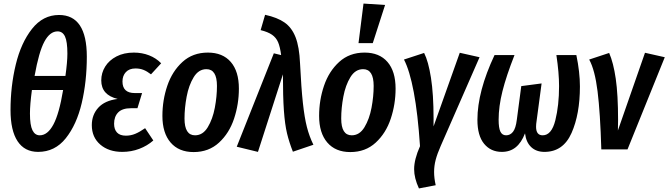

<svg xmlns="http://www.w3.org/2000/svg" viewBox="-20 -838 3749 1077"><path d="M467 -520Q467 -381 438.5 -260Q410 -139 349 -62.5Q288 14 194 14Q118 14 78.5 -46Q39 -106 39 -221Q39 -354 68.5 -476Q98 -598 159.5 -676Q221 -754 311 -754Q467 -754 467 -520ZM174 -412H347Q358 -491 358 -537Q358 -605 344.5 -633.5Q331 -662 303 -662Q260 -662 229 -604.5Q198 -547 174 -412ZM159 -333Q148 -251 148 -201Q148 -136 162 -107.5Q176 -79 203 -79Q247 -79 279.5 -139.5Q312 -200 334 -333Z M495 -136Q495 -194 531.5 -234Q568 -274 640 -283Q548 -305 548 -387Q548 -429 570 -464.5Q592 -500 633.5 -521.5Q675 -543 731 -543Q777 -543 816.5 -527.5Q856 -512 884 -483L827 -421Q805 -438 785 -446Q765 -454 740 -454Q705 -454 686 -433.5Q667 -413 667 -381Q667 -316 736 -316H777L751 -231H715Q666 -231 643 -207.5Q620 -184 620 -144Q620 -112 636.5 -94.5Q653 -77 686 -77Q714 -77 739 -87.5Q764 -98 794 -119L840 -50Q806 -20 761 -3Q716 14 666 14Q590 14 542.5 -27Q495 -68 495 -136Z M891 -188Q891 -276 918.5 -357Q946 -438 1003.5 -490.5Q1061 -543 1146 -543Q1229 -543 1274.5 -490.5Q1320 -438 1320 -341Q1320 -254 1293 -172.5Q1266 -91 1208.5 -38Q1151 15 1066 15Q983 15 937 -38.5Q891 -92 891 -188ZM1197 -356Q1197 -450 1138 -450Q1094 -450 1066.5 -405Q1039 -360 1027 -296Q1015 -232 1015 -173Q1015 -79 1074 -79Q1118 -79 1145.5 -124.5Q1173 -170 1185 -233.5Q1197 -297 1197 -356Z M1663 -483Q1670 -343 1679 -260.5Q1688 -178 1701.5 -125.5Q1715 -73 1738 -26L1623 13Q1602 -40 1590 -90Q1578 -140 1572.5 -217.5Q1567 -295 1567 -421L1427 14L1308 -15L1516 -539L1557 -529Q1551 -575 1540 -601Q1529 -627 1506 -643Q1483 -659 1442 -669L1467 -755Q1536 -740 1576.5 -711.5Q1617 -683 1638 -629Q1659 -575 1663 -483Z M1770 -188Q1770 -276 1797.5 -357Q1825 -438 1882.5 -490.5Q1940 -543 2025 -543Q2108 -543 2153.5 -490.5Q2199 -438 2199 -341Q2199 -254 2172 -172.5Q2145 -91 2087.5 -38Q2030 15 1945 15Q1862 15 1816 -38.5Q1770 -92 1770 -188ZM2076 -356Q2076 -450 2017 -450Q1973 -450 1945.5 -405Q1918 -360 1906 -296Q1894 -232 1894 -173Q1894 -79 1953 -79Q1997 -79 2024.5 -124.5Q2052 -170 2064 -233.5Q2076 -297 2076 -356ZM2019 -818 2140 -810 2071 -596H1991Z M2412 -174V-129L2559 -542L2670 -517L2452 -19Q2433 24 2424 58Q2415 92 2415 127Q2415 161 2424 201L2330 219Q2303 161 2303 111Q2303 56 2336 -18Q2324 -199 2301 -321Q2278 -443 2246 -504L2359 -541Q2383 -494 2397.5 -401.5Q2412 -309 2412 -174Z M2658 -166Q2658 -325 2754 -529H2866Q2820 -412 2798.5 -326.5Q2777 -241 2777 -166Q2777 -120 2787 -99.5Q2797 -79 2819 -79Q2842 -79 2857.5 -98.5Q2873 -118 2879 -166L2904 -355L3018 -370L2990 -160Q2987 -142 2987 -127Q2987 -79 3024 -79Q3074 -79 3095 -163Q3116 -247 3116 -355Q3116 -429 3101 -529H3213Q3233 -433 3233 -353Q3233 -198 3186 -92Q3139 14 3034 14Q2988 14 2959.5 -13Q2931 -40 2925 -90Q2905 -38 2873 -12Q2841 14 2795 14Q2733 14 2695.5 -31.5Q2658 -77 2658 -166Z M3447 -164 3446 -106 3598 -542 3709 -517 3500 0H3353Q3347 -205 3332 -325.5Q3317 -446 3285 -504L3397 -541Q3421 -486 3434 -396.5Q3447 -307 3447 -164Z"/></svg>

Font: Fira Sans Extra Condensed Medium
Style: Italic
Weight: 500
Width: 3
Italic angle: -8°
Designer: Carrois Corporate & Edenspiekermann AG
Foundry: Carrois Corporate GbR & Edenspiekermann AG
Version: Version 4.203